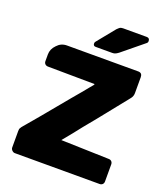

<svg xmlns="http://www.w3.org/2000/svg" viewBox="-160 -1017 976 1125"><g transform="rotate(20 327.5 -455.0)"><path d="M55.2 -166Q126.5 -249.5 203.1 -342.8Q230.5 -377 266.1 -418.9Q305.7 -465.8 311 -472.2Q318.8 -481.9 331.1 -496.6Q343.3 -511.2 346.2 -515.1Q361.3 -532.7 363.8 -536.1Q367.2 -541 366.2 -543L75.2 -545.9Q64 -545.9 56.9 -552.7Q49.8 -559.6 49.8 -570.8V-612.8Q49.8 -646.5 76.2 -672.9Q100.6 -700.2 137.2 -700.2H582Q593.8 -700.2 601.1 -692.9Q606.9 -685.5 606.9 -673.8V-574.2Q606.9 -554.7 595.2 -540Q529.8 -459.5 450.2 -358.9Q436.5 -341.8 415.8 -316.9Q395 -292 388.2 -283.2Q343.8 -226.1 312 -188Q308.6 -183.6 304.4 -178.7Q300.3 -173.8 298.3 -171.4Q296.4 -168.9 295.9 -168L594.2 -159.2Q605.5 -159.2 612.3 -152.1Q619.1 -145 619.1 -133.8V-27.8Q619.1 -16.6 612.3 -9.8Q605.5 -2.9 594.2 -2.9H65.9Q56.2 -2.9 48.1 -11Q40 -19 40 -28.8V-130.9Q40 -146 43.9 -149.9Q44.4 -151.9 48.8 -158.2Q50.3 -161.1 55.2 -166ZM400.9 -750H297.9Q282.2 -750 282.2 -766.1Q282.2 -773.9 287.1 -778.8L376 -888.2Q387.7 -899.9 394 -903.8Q402.3 -907.2 413.1 -907.2H559.1Q578.1 -907.2 578.1 -887.2Q578.1 -879.9 573.2 -875L439 -765.1Q426.3 -755.9 420.9 -753.9Q414.6 -750 400.9 -750Z"/></g></svg>

Font: Cunia
Style: Bold
Weight: 700
Designer: Alejo Bergmann, Denis Ignatov
Foundry: Hubert & Fischer
Version: Version 1.00 February 21, 2019, initial release